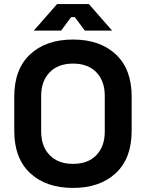

<svg xmlns="http://www.w3.org/2000/svg" viewBox="-20 -908 716 942"><path d="M50 -266V-434Q50 -569 128 -641.5Q206 -714 338 -714Q470 -714 548 -641.5Q626 -569 626 -434V-266Q626 -131 548 -58.5Q470 14 338 14Q206 14 128 -58.5Q50 -131 50 -266ZM494 -262V-438Q494 -510 453 -553Q412 -596 338 -596Q265 -596 223.5 -553Q182 -510 182 -438V-262Q182 -190 223.5 -147Q265 -104 338 -104Q412 -104 453 -147Q494 -190 494 -262ZM146 -758 260 -888H416L530 -758H396L347 -824H329L280 -758Z"/></svg>

Font: Space 7353
Style: Regular
Weight: 400
Designer: Christine Claussen + Ruben Lyon  (Space 7353)
Version: Version 1.000;FEAKit 1.0